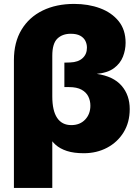

<svg xmlns="http://www.w3.org/2000/svg" viewBox="-20 -766 699 977"><path d="M50.8 190.4V-460Q50.8 -550.8 89.4 -614.7Q127.9 -678.7 197 -712.4Q266.1 -746.1 357.4 -746.1Q429.7 -746.1 489 -724.1Q548.3 -702.1 583.7 -658.4Q619.1 -614.7 619.1 -548.3Q619.1 -512.2 605.7 -477.8Q592.3 -443.4 560.3 -419.4Q528.3 -395.5 472.2 -390.1Q556.6 -377.9 598.4 -330.1Q640.1 -282.2 640.1 -210.9Q640.1 -143.6 609.1 -93Q578.1 -42.5 525.1 -14.4Q472.2 13.7 406.2 13.7Q355.5 13.7 320.3 2.2Q285.2 -9.3 262.7 -29.5Q240.2 -49.8 227.5 -75.7L246.1 -80.6V190.4ZM342.8 -129.4Q386.7 -129.4 413.3 -157.5Q439.9 -185.5 439.9 -228.5Q439.9 -253.4 429.4 -274.9Q418.9 -296.4 395 -309.6Q371.1 -322.8 331.5 -322.8H307.6V-447.3L337.4 -448.2Q377.9 -449.7 400.1 -470Q422.4 -490.2 422.4 -523.4Q422.4 -542.5 414.1 -558.6Q405.8 -574.7 387.7 -584.5Q369.6 -594.2 339.8 -594.2Q297.4 -594.2 271.7 -569.3Q246.1 -544.4 246.1 -482.4V-275.9Q246.1 -202.6 270.8 -166Q295.4 -129.4 342.8 -129.4Z"/></svg>

Font: Schibsted Grotesk Black
Style: Regular
Weight: 900
Designer: Bakken & Baeck AS, Henrik Kongsvoll
Foundry: Schibsted ASA
Version: Version 1.100;gftools[0.9.25]